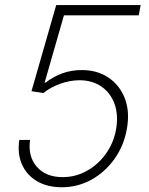

<svg xmlns="http://www.w3.org/2000/svg" viewBox="-20 -748 601 777"><path d="M230 9.8Q171.4 9.8 129.6 -14.9Q87.9 -39.6 68.8 -82.8Q49.8 -126 58.1 -181.6H101.6Q92.3 -115.7 128.7 -73.5Q165 -31.2 233.9 -31.2Q286.6 -31.2 332.5 -57.1Q378.4 -83 409.7 -127.4Q440.9 -171.9 450.2 -227.1Q459.5 -286.1 442.6 -330.1Q425.8 -374 388.9 -398.7Q352.1 -423.3 301.3 -423.3Q261.7 -422.9 222.9 -408.7Q184.1 -394.5 155.8 -371.6L107.4 -378.9L207.5 -727.5H549.3L541.5 -686H238.8L160.6 -413.6H164.6Q193.8 -437 231.4 -450.9Q269 -464.8 311 -464.4Q372.1 -464.8 417.7 -434.8Q463.4 -404.8 484.6 -351.3Q505.9 -297.9 493.7 -227.5Q481.9 -159.7 444.1 -106Q406.2 -52.2 350.6 -21.2Q294.9 9.8 230 9.8Z"/></svg>

Font: Inter Tight ExtraLight
Style: Italic
Weight: 250
Italic angle: -9.39999°
Designer: Rasmus Andersson
Foundry: rsms
Version: Version 3.004